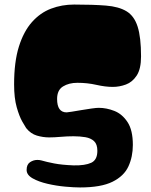

<svg xmlns="http://www.w3.org/2000/svg" viewBox="-20 -810 664 844"><path d="M332 14Q306 14 267 10.5Q228 7 189 -2Q150 -11 123.5 -26Q97 -41 97 -63Q97 -87 112 -97Q127 -107 144 -107Q149 -107 153 -106.5Q157 -106 161 -105Q185 -98 218.5 -91.5Q252 -85 304 -83Q354 -82 381 -94.5Q408 -107 408 -147Q408 -176 393.5 -189.5Q379 -203 355 -207Q331 -211 303 -211Q275 -211 247 -208.5Q219 -206 196 -206Q169 -206 142 -214Q115 -222 95 -247Q91 -253 78 -275.5Q65 -298 53.5 -338.5Q42 -379 42 -439Q42 -538 63 -605Q84 -672 120.5 -713Q157 -754 204.5 -772Q252 -790 306 -790Q389 -790 445.5 -785.5Q502 -781 536 -760.5Q570 -740 585 -693Q600 -646 600 -562Q600 -507 581 -478Q562 -449 533.5 -438.5Q505 -428 476 -428Q443 -428 403.5 -437Q364 -446 320 -446Q283 -446 257 -430Q231 -414 231 -375Q231 -316 273 -316Q277 -316 295.5 -319Q314 -322 337.5 -326Q361 -330 382.5 -333Q404 -336 414 -336Q448 -336 482.5 -322.5Q517 -309 540.5 -273.5Q564 -238 564 -173Q564 -121 544.5 -78.5Q525 -36 474.5 -11Q424 14 332 14Z"/></svg>

Font: Matemasie
Style: Regular
Weight: 400
Designer: Adam Yeo
Version: Version 1.001; ttfautohint (v1.8.4.7-5d5b)